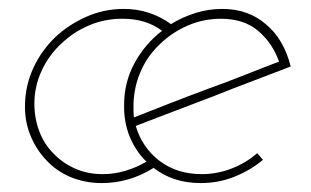

<svg xmlns="http://www.w3.org/2000/svg" viewBox="-20 -404 696 430"><path d="M569 -46 556 -61Q531 -39 498.5 -26.5Q466 -14 432 -14Q376 -14 337 -44Q298 -74 284 -122Q323 -137 367.5 -154Q412 -171 457 -188Q502 -206 547 -223Q592 -240 631 -255Q624 -284 610 -308.5Q596 -333 575 -350Q557 -366 532.5 -375Q508 -384 478 -384Q447 -384 418 -375Q389 -366 363 -350Q341 -366 314.5 -375Q288 -384 257 -384Q213 -384 173.5 -366.5Q134 -349 104 -321Q73 -291 55 -252.5Q37 -214 36 -170Q35 -133 48 -101Q61 -69 84 -45Q106 -21 138 -7.5Q170 6 208 6Q239 6 268 -2.5Q297 -11 324 -28Q346 -11 372 -2.5Q398 6 430 6Q469 6 504.5 -8Q540 -22 569 -46ZM254 -362Q281 -362 302.5 -355.5Q324 -349 343 -335Q305 -306 281.5 -263Q258 -220 258 -170Q257 -131 270.5 -98Q284 -65 308 -42Q286 -29 261 -21.5Q236 -14 210 -14Q176 -14 148 -26.5Q120 -39 100 -60Q79 -81 68 -110Q57 -139 57 -172Q57 -210 73 -245Q89 -280 117 -306Q144 -332 179 -347Q214 -362 254 -362ZM605 -266Q568 -252 526.5 -235.5Q485 -219 443 -204Q400 -188 359 -172Q318 -156 280 -141Q279 -148 279 -156Q279 -164 279 -171Q280 -210 295.5 -245Q311 -280 339 -306Q366 -332 401 -347Q436 -362 475 -362Q526 -362 558 -335Q590 -308 605 -266Z"/></svg>

Font: Josefin Slab Thin ExtraLight
Style: Italic
Weight: 250
Italic angle: -12°
Version: Version 2.000